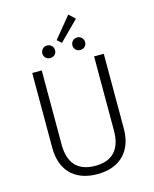

<svg xmlns="http://www.w3.org/2000/svg" viewBox="-140 -1063 933 1166"><g transform="rotate(-15 326.0 -480.0)"><path d="M404 -971 296 -839 323 -815 443 -935ZM231 -823C208 -823 191 -805 191 -783C191 -761 208 -744 231 -744C254 -744 271 -761 271 -783C271 -805 254 -823 231 -823ZM420 -823C397 -823 380 -805 380 -783C380 -761 397 -744 420 -744C443 -744 460 -761 460 -783C460 -805 443 -823 420 -823ZM551 -685H490V-219C490 -109 441 -41 326 -41C211 -41 161 -108 161 -219V-685H101V-214C101 -82 174 11 326 11C476 11 551 -82 551 -214Z"/></g></svg>

Font: FiraGO Light
Style: Regular
Weight: 300
Designer: bBox Type
Foundry: bBox Type GmbH
Version: Version 1.001;PS 001.001;hotconv 1.0.88;makeotf.lib2.5.64775